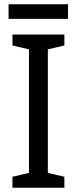

<svg xmlns="http://www.w3.org/2000/svg" viewBox="-20 -875 358 895"><path d="M280 0H38V-51L115 -69V-645L38 -663V-714H280V-663L203 -645V-69L280 -51ZM297 -855V-787H20V-855Z"/></svg>

Font: Noto Sans Arabic SemiCondensed
Style: Regular
Weight: 400
Width: 4
Designer: Monotype Design Team, Nadine Chahine, Nizar Qandah and Khaled Hosny
Foundry: Monotype Imaging Inc.
Version: Version 2.012